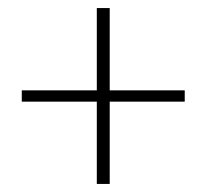

<svg xmlns="http://www.w3.org/2000/svg" viewBox="-20 -568 512 476"><path d="M220 -112V-316H34V-344H220V-548H252V-344H438V-316H252V-112Z"/></svg>

Font: Assistant ExtraLight ExtraLight
Style: Regular
Weight: 250
Version: Version 3.000